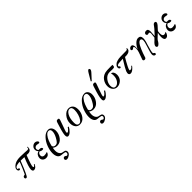

<svg xmlns="http://www.w3.org/2000/svg" viewBox="297 -2266 4166 4166"><g transform="rotate(-45 2380.5 -182.5)"><path d="M553 -456Q554 -452 554 -444Q554 -396 532 -370Q506 -340 448 -340L411 -343Q407 -336 387.5 -285.5Q368 -235 346 -167Q324 -99 324 -72Q324 -49 338 -49Q350 -49 364 -65.5Q378 -82 384 -94L394 -82Q357 4 296 4Q253 4 253 -56Q253 -126 344 -344Q344 -347 257 -347H231Q100 -8 68 4Q59 7 52 7Q39 7 31.5 -2.5Q24 -12 24 -25Q24 -41 32 -51.5Q40 -62 52 -64Q80 -68 84 -72Q91 -81 141.5 -198Q192 -315 200 -346Q183 -346 164 -344Q145 -342 118 -336Q91 -330 73.5 -315Q56 -300 54 -278Q54 -269 60.5 -265.5Q67 -262 75 -261.5Q83 -261 89.5 -256Q96 -251 96 -239Q96 -219 74 -219Q51 -219 41.5 -236.5Q32 -254 32 -273Q32 -329 114 -379Q176 -415 284 -415Q347 -415 420 -410Q493 -405 495 -405Q518 -405 526 -409Q531 -411 535 -427Q539 -443 539 -454Q539 -457 541 -457Q542 -457 545 -456Q548 -455 550 -455Q553 -455 553 -456Z M803 -354Q803 -345 796 -339Q789 -333 778 -333Q770 -333 749 -338Q728 -343 717 -343Q691 -343 670.5 -326.5Q650 -310 650 -282Q650 -254 674 -234Q685 -236 699 -236Q760 -236 764 -194Q764 -176 732 -176Q694 -176 664 -200Q638 -190 625.5 -169Q613 -148 613 -124Q613 -92 632 -77Q651 -62 680 -62Q701 -62 719 -66Q737 -70 747.5 -74Q758 -78 760 -78Q769 -78 766 -68Q742 5 668 5Q621 5 590.5 -23Q560 -51 560 -96Q560 -135 583 -170.5Q606 -206 656 -220Q618 -244 618 -300Q618 -344 651.5 -376Q685 -408 727 -408Q760 -408 781.5 -389Q803 -370 803 -354Z M1234 -264Q1234 -172 1176 -93Q1118 -14 1026 -14Q971 -14 923 -51Q914 -1 914 32Q914 110 960 149Q984 169 1039 176Q1093 183 1093 236Q1093 280 1049 311.5Q1005 343 966 343Q945 343 934 331Q923 319 923 305Q923 288 935 274Q947 260 963 260Q980 260 997 273.5Q1014 287 1016 287Q1038 287 1050 271Q1062 255 1062 237Q1062 213 1041 206Q1020 199 940 191Q886 186 860 141.5Q834 97 834 27Q834 -57 870 -154.5Q906 -252 975.5 -326.5Q1045 -401 1126 -401Q1175 -401 1204.5 -362.5Q1234 -324 1234 -264ZM1114 -377Q1072 -377 1033.5 -330Q995 -283 972 -223.5Q949 -164 933 -96Q949 -47 1001 -47Q1041 -47 1067 -73.5Q1093 -100 1127 -163Q1171 -244 1171 -309Q1171 -377 1114 -377Z M1494 -132Q1468 -80 1423.5 -36Q1379 8 1340 8Q1300 8 1300 -52Q1300 -80 1309.5 -124.5Q1319 -169 1328.5 -201.5Q1338 -234 1355.5 -290.5Q1373 -347 1378 -364Q1387 -393 1397.5 -403.5Q1408 -414 1432 -414Q1467 -414 1467 -390Q1467 -381 1462 -364Q1447 -320 1430 -272.5Q1413 -225 1403 -197.5Q1393 -170 1384 -144Q1375 -118 1371 -102.5Q1367 -87 1367 -77Q1367 -60 1384 -60Q1403 -60 1431.5 -91Q1460 -122 1469 -140Z M1903 -251Q1903 -147 1846.5 -69Q1790 9 1699 9Q1636 9 1598.5 -39Q1561 -87 1561 -162Q1561 -260 1624.5 -338Q1688 -416 1766 -416Q1827 -416 1865 -374.5Q1903 -333 1903 -251ZM1702 -15Q1735 -15 1767 -58Q1799 -101 1819 -168Q1839 -235 1839 -300Q1839 -392 1772 -392Q1717 -392 1674.5 -314.5Q1632 -237 1632 -108Q1632 -15 1702 -15Z M2347 -264Q2347 -172 2289 -93Q2231 -14 2139 -14Q2084 -14 2036 -51Q2027 -1 2027 32Q2027 110 2073 149Q2097 169 2152 176Q2206 183 2206 236Q2206 280 2162 311.5Q2118 343 2079 343Q2058 343 2047 331Q2036 319 2036 305Q2036 288 2048 274Q2060 260 2076 260Q2093 260 2110 273.5Q2127 287 2129 287Q2151 287 2163 271Q2175 255 2175 237Q2175 213 2154 206Q2133 199 2053 191Q1999 186 1973 141.5Q1947 97 1947 27Q1947 -57 1983 -154.5Q2019 -252 2088.5 -326.5Q2158 -401 2239 -401Q2288 -401 2317.5 -362.5Q2347 -324 2347 -264ZM2227 -377Q2185 -377 2146.5 -330Q2108 -283 2085 -223.5Q2062 -164 2046 -96Q2062 -47 2114 -47Q2154 -47 2180 -73.5Q2206 -100 2240 -163Q2284 -244 2284 -309Q2284 -377 2227 -377Z M2607 -132Q2580 -78 2534 -33.5Q2488 11 2449 8Q2431 7 2422 -7Q2413 -21 2413.5 -46.5Q2414 -72 2417.5 -99Q2421 -126 2431.5 -165.5Q2442 -205 2450.5 -234Q2459 -263 2472 -303.5Q2485 -344 2491 -364Q2500 -393 2510.5 -403.5Q2521 -414 2545 -414Q2570 -414 2577 -403Q2584 -392 2575 -364Q2554 -301 2520 -210Q2478 -93 2480 -74Q2481 -60 2497 -60Q2516 -60 2544.5 -91Q2573 -122 2582 -140ZM2691 -703Q2725 -675 2667 -612L2542 -476L2525 -490L2615 -642Q2662 -726 2691 -703Z M3111 -409V-402Q3111 -382 3109.5 -373Q3108 -364 3102 -354.5Q3096 -345 3083.5 -342Q3071 -339 3048 -339Q3034 -339 3001.5 -340.5Q2969 -342 2957 -342Q2871 -342 2813.5 -270Q2756 -198 2756 -119Q2756 -76 2773.5 -50.5Q2791 -25 2825 -25Q2879 -25 2922.5 -82.5Q2966 -140 2966 -225Q2966 -237 2965 -249.5Q2964 -262 2963 -271.5Q2962 -281 2960.5 -289Q2959 -297 2959 -300L2958 -304Q3032 -283 3032 -186Q3032 -146 3018.5 -112Q3005 -78 2985 -56.5Q2965 -35 2940 -20Q2915 -5 2893 1.5Q2871 8 2853 8Q2783 8 2744 -40Q2705 -88 2705 -159Q2705 -239 2753 -308.5Q2801 -378 2889 -400Q2928 -410 3053 -410Q3069 -410 3089 -409.5Q3109 -409 3111 -409Z M3589 -446Q3595 -405 3572.5 -379Q3550 -353 3513 -344Q3493 -339 3471 -337.5Q3449 -336 3437 -337L3425 -338Q3372 -252 3323.5 -156.5Q3275 -61 3297 -56Q3341 -46 3384 -106L3399 -96Q3376 -59 3333.5 -26Q3291 7 3255 4Q3225 2 3215.5 -24Q3206 -50 3224 -100Q3235 -128 3270 -189Q3305 -250 3335 -297L3364 -344Q3265 -341 3231 -336Q3195 -331 3182 -307Q3173 -290 3192 -281Q3202 -276 3204 -263Q3206 -250 3201 -246Q3190 -237 3179.5 -238.5Q3169 -240 3163 -246Q3148 -260 3147.5 -281.5Q3147 -303 3154 -318.5Q3161 -334 3169 -342Q3189 -362 3201.5 -372Q3214 -382 3255.5 -395.5Q3297 -409 3355 -411Q3386 -412 3425.5 -412Q3465 -412 3499 -413Q3503 -413 3513.5 -413Q3524 -413 3528.5 -413.5Q3533 -414 3541 -414.5Q3549 -415 3553.5 -417Q3558 -419 3563 -422.5Q3568 -426 3571 -431.5Q3574 -437 3575 -444Q3576 -445 3577.5 -445.5Q3579 -446 3583 -447Q3587 -448 3589 -446Z M3958 -180Q3910 -23 3910 22Q3910 37 3929 47Q3948 57 3948 72Q3948 99 3922 99Q3906 99 3890 83.5Q3874 68 3874 40Q3874 -10 3932 -184Q3961 -271 3961 -309Q3961 -366 3916 -366Q3895 -366 3871.5 -341.5Q3848 -317 3829.5 -282.5Q3811 -248 3791.5 -202.5Q3772 -157 3760 -122.5Q3748 -88 3737 -54.5Q3726 -21 3726 -20Q3715 8 3683 8Q3670 8 3659 0Q3648 -8 3648 -22Q3648 -28 3650 -34L3708 -196Q3726 -248 3726 -302Q3726 -358 3702 -358Q3687 -358 3677 -344Q3668 -332 3652 -332Q3640 -332 3630.5 -339.5Q3621 -347 3621 -359Q3621 -376 3640.5 -394.5Q3660 -413 3686 -413Q3742 -413 3742 -317Q3742 -286 3738 -262Q3767 -331 3816 -380Q3865 -429 3917 -429Q3993 -429 3993 -341Q3993 -323 3990 -301.5Q3987 -280 3982 -260Q3977 -240 3972.5 -224.5Q3968 -209 3963 -195.5Q3958 -182 3958 -180Z M4430 -102Q4430 -63 4404 -28.5Q4378 6 4342 6Q4284 6 4284 -91Q4284 -134 4298 -204Q4276 -185 4233.5 -145Q4191 -105 4184 -92Q4166 -56 4139 -26Q4112 4 4088 4Q4074 4 4064.5 -7.5Q4055 -19 4055 -33Q4055 -75 4131 -140Q4147 -154 4174 -184Q4186 -274 4186 -295Q4186 -340 4159 -340Q4151 -340 4140 -335.5Q4129 -331 4122 -331Q4107 -331 4097 -342Q4087 -353 4087 -368Q4087 -387 4103.5 -402Q4120 -417 4151 -417Q4183 -417 4196 -395.5Q4209 -374 4209 -332Q4209 -319 4200 -202Q4297 -308 4306 -318Q4322 -337 4338 -359Q4354 -381 4361.5 -391Q4369 -401 4380.5 -408Q4392 -415 4408 -415Q4422 -415 4431.5 -406.5Q4441 -398 4441 -384Q4441 -360 4412.5 -325.5Q4384 -291 4355.5 -262.5Q4327 -234 4326 -224Q4320 -198 4320 -159Q4320 -78 4372 -78Q4400 -78 4430 -102Z M4734 -354Q4734 -345 4727 -339Q4720 -333 4709 -333Q4701 -333 4680 -338Q4659 -343 4648 -343Q4622 -343 4601.5 -326.5Q4581 -310 4581 -282Q4581 -254 4605 -234Q4616 -236 4630 -236Q4691 -236 4695 -194Q4695 -176 4663 -176Q4625 -176 4595 -200Q4569 -190 4556.5 -169Q4544 -148 4544 -124Q4544 -92 4563 -77Q4582 -62 4611 -62Q4632 -62 4650 -66Q4668 -70 4678.5 -74Q4689 -78 4691 -78Q4700 -78 4697 -68Q4673 5 4599 5Q4552 5 4521.5 -23Q4491 -51 4491 -96Q4491 -135 4514 -170.5Q4537 -206 4587 -220Q4549 -244 4549 -300Q4549 -344 4582.5 -376Q4616 -408 4658 -408Q4691 -408 4712.5 -389Q4734 -370 4734 -354Z"/></g></svg>

Font: GFS BodoniClassic
Style: Regular
Weight: 400
Designer: George D. Matthiopoulos
Foundry: George D. Matthiopoulos
Version: Macromedia Fontographer 4.1.5 140901